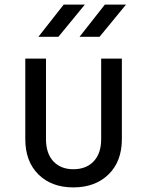

<svg xmlns="http://www.w3.org/2000/svg" viewBox="-20 -805 640 835"><path d="M299 10Q204 10 147 -46.5Q90 -103 90 -200V-550H180V-200Q180 -138 212 -103.5Q244 -69 299 -69Q355 -69 387.5 -103.5Q420 -138 420 -200V-550H510V-200Q510 -103 452 -46.5Q394 10 299 10ZM326 -645 436 -785H528L413 -645ZM147 -645 257 -785H349L234 -645Z"/></svg>

Font: JetBrains Mono Zero
Style: Regular-Zero
Weight: 400
Designer: Philipp Nurullin, Konstantin Bulenkov
Foundry: JetBrains
Version: Version 2.211